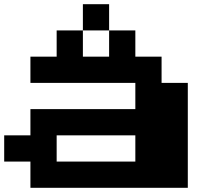

<svg xmlns="http://www.w3.org/2000/svg" viewBox="-20 -1020 1040 915"><path d="M375 -937.5V-1000H437.5H500V-937.5V-875H562.5H625V-812.5V-750H687.5H750V-687.5V-625H812.5H875V-375V-125H500H125V-187.5V-250H62.5H0V-312.5V-375H62.5H125V-437.5V-500H375H625V-562.5V-625H375H125V-687.5V-750H187.5H250V-812.5V-875H312.5H375ZM500 -812.5V-875H437.5H375V-812.5V-750H437.5H500ZM625 -312.5V-375H437.5H250V-312.5V-250H437.5H625Z"/></svg>

Font: Press Start 2P
Style: Regular
Weight: 500
Monospace: yes
Version: Version 2.14